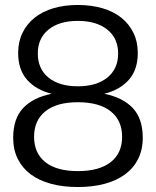

<svg xmlns="http://www.w3.org/2000/svg" viewBox="-20 -742 627 772"><path d="M293 10Q233 10 185 -3Q137 -16 103.5 -41Q70 -66 51.5 -103Q33 -140 33 -188Q33 -265 73 -307.5Q113 -350 188 -365Q126 -380 89.5 -420.5Q53 -461 53 -529Q53 -574 70.5 -610Q88 -646 119.5 -671Q151 -696 195 -709Q239 -722 293 -722Q347 -722 391.5 -709Q436 -696 467.5 -671Q499 -646 516.5 -610Q534 -574 534 -529Q534 -461 497.5 -420.5Q461 -380 399 -365Q474 -350 514 -307.5Q554 -265 554 -188Q554 -140 535.5 -103Q517 -66 483 -41Q449 -16 401 -3Q353 10 293 10ZM293 -395Q368 -395 411.5 -430Q455 -465 455 -527Q455 -588 411.5 -623Q368 -658 293 -658Q218 -658 175 -623Q132 -588 132 -527Q132 -465 175 -430Q218 -395 293 -395ZM293 -54Q379 -54 425 -90Q471 -126 471 -192Q471 -258 425 -294.5Q379 -331 293 -331Q208 -331 162.5 -294.5Q117 -258 117 -192Q117 -126 162.5 -90Q208 -54 293 -54Z"/></svg>

Font: Firefly Display
Style: Regular
Weight: 400
Designer: Colophon Foundry, Jonny Pinhorn
Foundry: Colophon Foundry
Version: Version 1.200; ttfautohint (v1.8.3)